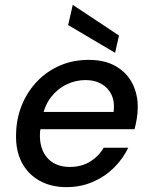

<svg xmlns="http://www.w3.org/2000/svg" viewBox="-20 -757 621 789"><path d="M253 12Q189 12 141.5 -15Q94 -42 69 -90.5Q44 -139 46 -205Q47 -269 69.5 -324.5Q92 -380 132 -422Q172 -464 226 -487.5Q280 -511 344 -511Q411 -511 456.5 -484.5Q502 -458 524.5 -413Q547 -368 546 -313Q546 -293 542 -269Q538 -245 533 -226H121L133 -297H447Q452 -339 438 -368Q424 -397 396.5 -412.5Q369 -428 331 -428Q291 -428 253.5 -410Q216 -392 189 -357Q162 -322 153 -269L148 -240Q139 -191 150.5 -152.5Q162 -114 192 -92.5Q222 -71 267 -71Q315 -71 350.5 -93Q386 -115 406 -150H507Q485 -104 448 -67.5Q411 -31 361.5 -9.5Q312 12 253 12ZM453 -540 260 -654 279 -737 469 -611Z"/></svg>

Font: DM Sans 20pt Medium
Style: Italic
Weight: 500
Italic angle: -10°
Version: Version 4.004;gftools[0.9.30]